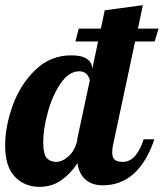

<svg xmlns="http://www.w3.org/2000/svg" viewBox="-33 -720 636 746"><path d="M407 -160Q403 -145 403 -128Q403 -108 412.5 -99.5Q422 -91 444 -91Q472 -91 492.5 -115Q513 -139 525 -179H567Q506 0 366 0Q325 0 299.5 -22Q274 -44 268 -86Q242 -46 205.5 -20Q169 6 120 6Q63 6 25 -33Q-13 -72 -13 -155Q-13 -229 16.5 -310.5Q46 -392 104.5 -448.5Q163 -505 244 -505Q285 -505 305 -491Q325 -477 325 -454V-450L348 -559H260L273 -609H359L374 -680L522 -700L503 -609H583L568 -559H492ZM316 -408Q307 -443 275 -443Q235 -443 203 -396.5Q171 -350 153 -284.5Q135 -219 135 -169Q135 -119 149.5 -105Q164 -91 185 -91Q209 -91 233.5 -113Q258 -135 267 -174V-179Z"/></svg>

Font: Lobster
Style: Regular
Weight: 400
Designer: Impallari Type
Foundry: Impallari Type
Version: Version 2.100